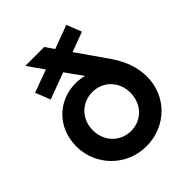

<svg xmlns="http://www.w3.org/2000/svg" viewBox="-197 -823 956 956"><g transform="rotate(-45 281.0 -345.0)"><path d="M282 10C422 10 529 -97 529 -232C529 -299 508 -359 462 -426L353 -582L458 -621L427 -700L303 -654L271 -700H138L198 -615L78 -571L109 -492L249 -544L313 -454C296 -459 277 -462 254 -462C133 -462 34 -371 34 -236C34 -100 144 10 282 10ZM149 -236C149 -314 207 -372 282 -372C358 -372 414 -313 414 -236C414 -157 358 -98 282 -98C206 -98 149 -157 149 -236Z"/></g></svg>

Font: MV Cash Medium
Style: Regular
Weight: 500
Designer: Rodrigo Fuenzalida
Foundry: fragTYPE
Version: Version 1.100;Glyphs 3.1.2 (3151)